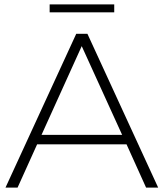

<svg xmlns="http://www.w3.org/2000/svg" viewBox="-20 -854 745 874"><path d="M5 0 327 -700H378L700 0H645L556 -197H149L60 0ZM169 -240H536L352 -644ZM206 -798V-834H500V-798Z"/></svg>

Font: Montserrat Light
Style: Regular
Weight: 300
Designer: Julieta Ulanovsky
Foundry: Julieta Ulanovsky
Version: Version 9.000; ttfautohint (v1.8.4.7-5d5b)